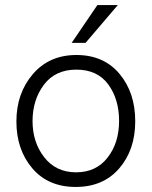

<svg xmlns="http://www.w3.org/2000/svg" viewBox="-20 -732 601 761"><path d="M319 -562H264L366 -712H447ZM282.5 -456Q199 -456 154 -396Q109 -336 109 -252Q109 -168 155.5 -108.5Q202 -49 281.5 -49Q361 -49 406.5 -107.5Q452 -166 452 -252.5Q452 -339 409 -397.5Q366 -456 282.5 -456ZM283 -514Q391 -514 453.5 -439.5Q516 -365 516 -251.5Q516 -138 452.5 -64.5Q389 9 280 9Q171 9 108 -65Q45 -139 45 -250.5Q45 -362 110 -438Q175 -514 283 -514Z"/></svg>

Font: Hind Jalandhar Light
Style: Regular
Weight: 300
Designer: Namrata Goyal
Foundry: Indian Type Foundry
Version: Version 0.702;PS 1.0;hotconv 1.0.81;makeotf.lib2.5.63406